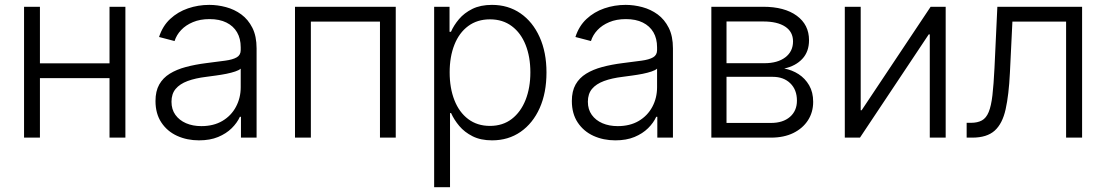

<svg xmlns="http://www.w3.org/2000/svg" viewBox="-20 -567 4557 791"><path d="M447.8 -306.2V-245.1H127.9V-306.2ZM144.5 -539.1V0H79.1V-539.1ZM496.6 -539.1V0H431.2V-539.1Z M799.8 11.2Q750.5 11.2 709.7 -7.3Q668.9 -25.9 644.8 -62.3Q620.6 -98.6 620.6 -150.9Q620.6 -191.4 636 -218.8Q651.4 -246.1 679.4 -263.4Q707.5 -280.8 745.8 -291Q784.2 -301.3 830.6 -307.1Q876.5 -313 907.7 -317.1Q939 -321.3 955.3 -330.8Q971.7 -340.3 971.7 -360.4V-372.1Q971.7 -408.2 956.5 -434.1Q941.4 -460 912.8 -474.1Q884.3 -488.3 843.3 -488.3Q804.2 -488.3 774.7 -475.8Q745.1 -463.4 726.1 -443.1Q707 -422.9 699.2 -397.9L635.3 -414.6Q649.9 -460 681.2 -489Q712.4 -518.1 754.4 -532.5Q796.4 -546.9 842.3 -546.9Q876.5 -546.9 911.1 -537.6Q945.8 -528.3 974.1 -507.6Q1002.4 -486.8 1019.8 -452.4Q1037.1 -418 1037.1 -367.7V0H972.7V-85.9H968.3Q957 -61 934.6 -38.8Q912.1 -16.6 878.7 -2.7Q845.2 11.2 799.8 11.2ZM809.6 -47.4Q859.9 -47.4 896.2 -68.8Q932.6 -90.3 952.1 -127Q971.7 -163.6 971.7 -207.5V-284.2Q964.8 -277.8 949 -272.5Q933.1 -267.1 912.4 -262.9Q891.6 -258.8 870.1 -255.9Q848.6 -252.9 830.1 -250.5Q785.2 -245.1 752.9 -233.2Q720.7 -221.2 703.6 -200.7Q686.5 -180.2 686.5 -147.9Q686.5 -116.2 702.6 -93.8Q718.8 -71.3 746.6 -59.3Q774.4 -47.4 809.6 -47.4Z M1610.4 -539.1V0H1545.4V-478H1260.7V0H1195.3V-539.1Z M1768.6 204.1V-539.1H1832V-436H1837.9Q1849.6 -462.9 1871.1 -488.3Q1892.6 -513.7 1926 -530.3Q1959.5 -546.9 2006.8 -546.9Q2073.7 -546.9 2124.3 -512Q2174.8 -477.1 2203.1 -414.3Q2231.4 -351.6 2231.4 -268.6Q2231.4 -184.6 2203.4 -121.8Q2175.3 -59.1 2124.8 -23.9Q2074.2 11.2 2007.3 11.2Q1960.4 11.2 1927 -5.6Q1893.6 -22.5 1872.1 -48.1Q1850.6 -73.7 1838.4 -101.1H1834V204.1ZM1998.5 -48.3Q2051.3 -48.3 2088.4 -76.9Q2125.5 -105.5 2145.3 -155.5Q2165 -205.6 2165 -269Q2165 -332.5 2145.5 -381.8Q2126 -431.2 2088.6 -459.2Q2051.3 -487.3 1998.5 -487.3Q1946.3 -487.3 1908.9 -459.7Q1871.6 -432.1 1852.1 -382.8Q1832.5 -333.5 1832.5 -269Q1832.5 -204.1 1852.1 -154.3Q1871.6 -104.5 1908.9 -76.4Q1946.3 -48.3 1998.5 -48.3Z M2515.1 11.2Q2465.8 11.2 2425 -7.3Q2384.3 -25.9 2360.1 -62.3Q2335.9 -98.6 2335.9 -150.9Q2335.9 -191.4 2351.3 -218.8Q2366.7 -246.1 2394.8 -263.4Q2422.9 -280.8 2461.2 -291Q2499.5 -301.3 2545.9 -307.1Q2591.8 -313 2623 -317.1Q2654.3 -321.3 2670.7 -330.8Q2687 -340.3 2687 -360.4V-372.1Q2687 -408.2 2671.9 -434.1Q2656.7 -460 2628.2 -474.1Q2599.6 -488.3 2558.6 -488.3Q2519.5 -488.3 2490 -475.8Q2460.4 -463.4 2441.4 -443.1Q2422.4 -422.9 2414.6 -397.9L2350.6 -414.6Q2365.2 -460 2396.5 -489Q2427.7 -518.1 2469.7 -532.5Q2511.7 -546.9 2557.6 -546.9Q2591.8 -546.9 2626.5 -537.6Q2661.1 -528.3 2689.5 -507.6Q2717.8 -486.8 2735.1 -452.4Q2752.4 -418 2752.4 -367.7V0H2688V-85.9H2683.6Q2672.4 -61 2649.9 -38.8Q2627.4 -16.6 2594 -2.7Q2560.5 11.2 2515.1 11.2ZM2524.9 -47.4Q2575.2 -47.4 2611.6 -68.8Q2647.9 -90.3 2667.5 -127Q2687 -163.6 2687 -207.5V-284.2Q2680.2 -277.8 2664.3 -272.5Q2648.4 -267.1 2627.7 -262.9Q2606.9 -258.8 2585.4 -255.9Q2564 -252.9 2545.4 -250.5Q2500.5 -245.1 2468.3 -233.2Q2436 -221.2 2418.9 -200.7Q2401.9 -180.2 2401.9 -147.9Q2401.9 -116.2 2418 -93.8Q2434.1 -71.3 2461.9 -59.3Q2489.7 -47.4 2524.9 -47.4Z M2910.6 0V-539.1H3124.5Q3211.9 -539.1 3262.5 -502.2Q3313 -465.3 3313 -401.4Q3313 -354 3285.4 -324.5Q3257.8 -294.9 3210.9 -284.7Q3243.2 -278.8 3270 -261.5Q3296.9 -244.1 3313.5 -215.6Q3330.1 -187 3330.1 -147.5Q3330.1 -104.5 3308.6 -71.3Q3287.1 -38.1 3248.3 -19Q3209.5 0 3156.2 0ZM2973.1 -60.5H3156.2Q3205.6 -60.5 3234.4 -85.4Q3263.2 -110.4 3263.2 -152.3Q3263.2 -197.3 3235.8 -223.9Q3208.5 -250.5 3163.1 -250.5H2973.1ZM2973.1 -306.6H3128.9Q3183.6 -306.6 3215.3 -330.8Q3247.1 -355 3247.1 -396.5Q3247.1 -436 3214.8 -457.3Q3182.6 -478.5 3124.5 -478.5H2973.1Z M3876 0H3810.5V-425.3H3806.2L3522.9 0H3460.4V-539.1H3525.9V-112.8H3529.8L3814 -539.1H3876Z M3962.4 0V-61H3979.5Q4007.3 -61 4025.1 -70.8Q4043 -80.6 4053.2 -105.5Q4063.5 -130.4 4068.6 -174.6Q4073.7 -218.8 4077.1 -287.6L4088.9 -539.1H4438V0H4372.1V-478H4150.9L4140.6 -266.6Q4136.2 -176.3 4123 -116.9Q4109.9 -57.6 4077.9 -28.8Q4045.9 0 3985.8 0Z"/></svg>

Font: Inter 18pt Light
Style: Regular
Weight: 300
Designer: Rasmus Andersson
Foundry: rsms
Version: Version 4.001;git-66647c0bb